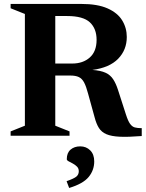

<svg xmlns="http://www.w3.org/2000/svg" viewBox="-20 -690 740 976"><path d="M34 -648V-670H393Q476 -670 527 -647.2Q578 -624.5 601.2 -586.2Q624.5 -548 624.5 -502Q624.5 -436.5 580.5 -391.2Q536.5 -346 449.5 -334.5Q492 -331.5 516.5 -320.2Q541 -309 555.2 -287.2Q569.5 -265.5 580 -232.5L620 -108.5Q630.5 -75.5 641 -60.8Q651.5 -46 665.5 -42.2Q679.5 -38.5 700.5 -38.5V1.5Q632 7 589 5Q546 3 521 -7.8Q496 -18.5 482.8 -39.5Q469.5 -60.5 461 -93.5L427.5 -215Q418 -251 407.5 -270.8Q397 -290.5 380.8 -298.2Q364.5 -306 337.5 -306H261V-51L333.5 -22V0H34V-22L106.5 -51V-619ZM347 -367Q402 -367 436.5 -397.8Q471 -428.5 471 -487.5Q471 -544.5 436.8 -576.5Q402.5 -608.5 321.5 -608.5H261V-367ZM318.5 231Q357 217.5 368.8 207.2Q380.5 197 380.5 180.5Q380.5 166 371.2 156.8Q362 147.5 350 141.2Q338 135 328.8 130Q319.5 125 319.5 119Q319.5 87 338.8 70.5Q358 54 388 54Q418 54 438.5 74.2Q459 94.5 459 130.5Q459 175 430.8 209.5Q402.5 244 331.5 265.5Z"/></svg>

Font: Newsreader Text
Style: Bold
Weight: 700
Designer: Hugues Gentile
Foundry: Production Type
Version: Version 1.001